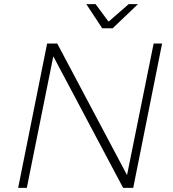

<svg xmlns="http://www.w3.org/2000/svg" viewBox="-20 -911 838 931"><path d="M526.5 -774H475.5L398.5 -891H443.5L506.5 -806L604 -891H649ZM626 0H577L238.5 -638L110 0H68L208.5 -700H257.5L596 -62L725 -700H766Z"/></svg>

Font: Argentum Sans ExtraLight
Style: Italic
Weight: 200
Italic angle: -11°
Designer: Julieta Ulanovsky (font), Cristiano Sobral (main changes and remaster)
Foundry: Julieta Ulanovsky (font), Cristiano Sobral (main changes and remaster)
Version: Version 2.007;June 15, 2022;FontCreator 14.0.0.2814 64-bit; 